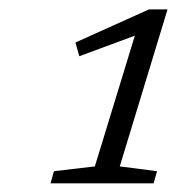

<svg xmlns="http://www.w3.org/2000/svg" viewBox="-20 -732 386 420"><path d="M187.5 -368 275 -654 153.5 -609 145 -639 306 -711.5H346.5L242 -368L323.5 -357.5L316 -331H90.5L98 -357.5Z"/></svg>

Font: Newsreader Caption Light
Style: Italic
Weight: 300
Italic angle: -17°
Designer: Hugues Gentile
Foundry: Production Type
Version: Version 1.001